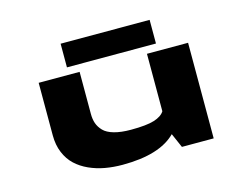

<svg xmlns="http://www.w3.org/2000/svg" viewBox="-94 -813 1238 972"><g transform="rotate(-15 525.0 -327.0)"><path d="M292 -663.5H758.5V-539.5H292ZM437.5 10Q389 10 345.8 2.2Q302.5 -5.5 263.2 -23.2Q224 -41 195.5 -67.8Q167 -94.5 150.2 -134.8Q133.5 -175 133.5 -225.5V-501H348V-280.5Q348 -252.5 355.5 -230.8Q363 -209 381.2 -190Q399.5 -171 435.5 -160.8Q471.5 -150.5 523.5 -150.5Q606 -150.5 646.2 -163.2Q686.5 -176 701 -200V-501H916.5V0H750L717 -75.5Q632.5 10 437.5 10Z"/></g></svg>

Font: League Mono Extended ExtraBold
Style: Regular
Weight: 800
Width: 9
Designer: Tyler Finck
Foundry: The League of Moveable Type / Tyler Finck
Version: Version 2.210